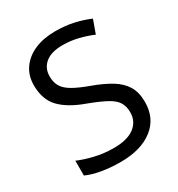

<svg xmlns="http://www.w3.org/2000/svg" viewBox="-174 -839 897 965"><g transform="rotate(-30 274.5 -357.0)"><path d="M502 -191Q502 -96 433 -43Q364 10 247 10Q187 10 136 1Q85 -8 51 -24V-110Q87 -94 140.5 -81Q194 -68 251 -68Q330 -68 371 -99Q412 -130 412 -183Q412 -218 397 -242Q382 -266 345 -286Q308 -306 244 -330Q152 -363 106 -411Q60 -459 60 -542Q60 -598 89 -639Q118 -680 169 -702Q220 -724 288 -724Q346 -724 395 -713Q444 -702 485 -684L457 -607Q420 -623 376 -634Q332 -645 286 -645Q219 -645 185 -616.5Q151 -588 151 -541Q151 -505 166 -481Q181 -457 215 -437.5Q249 -418 307 -397Q370 -374 413.5 -347.5Q457 -321 479.5 -284Q502 -247 502 -191Z"/></g></svg>

Font: Noto Sans
Style: Regular
Weight: 400
Designer: Monotype Design Team
Foundry: Monotype Imaging Inc.
Version: Version 1.902